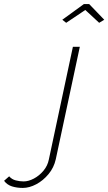

<svg xmlns="http://www.w3.org/2000/svg" viewBox="-233 -750 532 943"><path d="M-121 173Q-150 173 -174 165.5Q-198 158 -213 138L-188 116Q-175 131 -155.5 136Q-136 141 -117 141Q-93 141 -66.5 127Q-40 113 -19.5 88.5Q1 64 7 33L125 -520H159L41 32Q32 73 5.5 105Q-21 137 -55 155Q-89 173 -121 173ZM73 -653 179 -730H205L279 -653L254 -638L186 -701L92 -638Z"/></svg>

Font: Raleway ExtraLight
Style: Italic
Weight: 200
Italic angle: -12°
Designer: Matt McInerney, Pablo Impallari, Rodrigo Fuenzalida
Foundry: Matt McInerney, Pablo Impallari, Rodrigo Fuenzalida
Version: Version 4.026